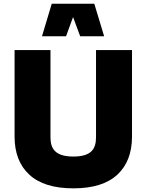

<svg xmlns="http://www.w3.org/2000/svg" viewBox="-20 -1004 785 1029"><path d="M494.6 -268.6C494.6 -208 471.7 -165 373 -165C274.9 -165 250.5 -208 250.5 -268.6V-735.8H58.1V-272.5C58.1 -184.6 84.5 -116.2 137.2 -67.9C189.9 -19 268.6 5.4 373 5.4C477.5 5.4 556.2 -19 608.9 -67.9C661.1 -116.2 687.5 -184.6 687.5 -272.5V-735.8H494.6ZM485.4 -983.9H257.3L205.1 -809.6H334L371.6 -912.6L409.7 -809.6H538.1Z"/></svg>

Font: Estedad Black
Style: Regular
Weight: 900
Designer: Amin Abedi
Version: Version 7.3